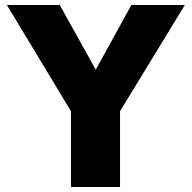

<svg xmlns="http://www.w3.org/2000/svg" viewBox="-20 -743 762 763"><path d="M714.5 -723 457 -301V0H262V-301L7.5 -723H217.5L360.5 -466L502 -723Z"/></svg>

Font: Public Sans Black
Style: Regular
Weight: 900
Designer: The Public Sans Project Authors: Dan O. Williams and USWDS (Libre Franklin designed by Pablo Impallari and Rodrigo Fuenz
Version: Version 1.007